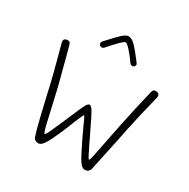

<svg xmlns="http://www.w3.org/2000/svg" viewBox="-201 -1111 1267 1289"><g transform="rotate(30 432.5 -466.0)"><path d="M224 -32Q210 -74 190.5 -155Q171 -236 152 -318L136 -389Q123 -445 86 -583L63 -669Q62 -672 62 -680Q62 -690 69.5 -696Q77 -702 90 -702Q101 -702 106.5 -697.5Q112 -693 115 -681L134 -611Q172 -468 189 -401L212 -301Q237 -189 250.5 -134Q264 -79 271 -79Q277 -79 293 -113Q309 -147 342 -224L366 -280Q395 -349 408.5 -374.5Q422 -400 434 -400Q448 -400 464.5 -372Q481 -344 518 -266L540 -221L561 -177Q589 -119 600 -98.5Q611 -78 615 -78Q620 -78 631.5 -132Q643 -186 663 -291Q668 -315 673.5 -342.5Q679 -370 685 -400Q709 -515 739 -640L749 -683Q753 -702 774 -702Q786 -702 794.5 -695.5Q803 -689 803 -677Q803 -671 802 -668Q761 -504 737 -390L712 -267Q675 -90 663 -37Q655 -5 622 -5Q601 -5 579 -38.5Q557 -72 511 -167L472 -250Q442 -320 437 -320Q434 -320 424 -297.5Q414 -275 402 -245L368 -161Q328 -68 306.5 -35.5Q285 -3 265 -3Q249 -3 238.5 -10.5Q228 -18 224 -32ZM532 -778Q500 -824 472.5 -854Q445 -884 434 -884Q418 -884 336 -790Q323 -773 311 -773Q303 -773 296 -779.5Q289 -786 289 -794Q289 -804 297 -812L321 -838Q357 -878 385 -903.5Q413 -929 432 -929Q457 -929 485 -900.5Q513 -872 553 -819L566 -802Q572 -794 572 -788Q572 -780 566 -774Q560 -768 552 -768Q540 -768 532 -778Z"/></g></svg>

Font: Mali Light
Style: Regular
Weight: 300
Designer: Kitiyaporn Chalermlarp | Katatrad Aksorn Co.,Ltd.
Foundry: Cadson Demak Co.,Ltd.
Version: Version 1.000; ttfautohint (v1.6)